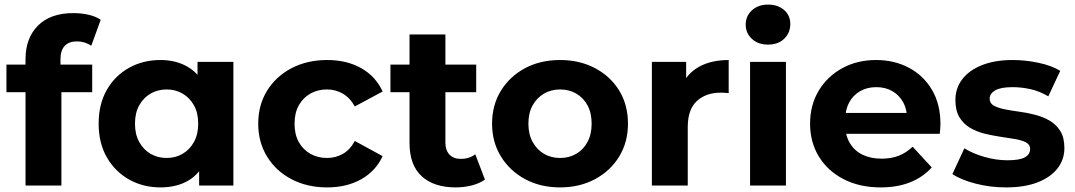

<svg xmlns="http://www.w3.org/2000/svg" viewBox="-20 -807 4673 835"><path d="M91 0V-550Q91 -641 145 -695.5Q199 -750 299 -750Q333 -750 364.5 -743Q396 -736 418 -721L377 -608Q364 -617 348 -622Q332 -627 314 -627Q280 -627 261.5 -607.5Q243 -588 243 -549V-499L247 -432V0ZM8 -406V-526H381V-406Z M678 8Q602 8 541 -26.5Q480 -61 444.5 -123Q409 -185 409 -269Q409 -354 444.5 -416Q480 -478 541 -512Q602 -546 678 -546Q746 -546 797 -516Q848 -486 876 -425Q904 -364 904 -269Q904 -175 877 -113.5Q850 -52 799.5 -22Q749 8 678 8ZM705 -120Q743 -120 774 -138Q805 -156 823.5 -189.5Q842 -223 842 -269Q842 -316 823.5 -349Q805 -382 774 -400Q743 -418 705 -418Q666 -418 635 -400Q604 -382 585.5 -349Q567 -316 567 -269Q567 -223 585.5 -189.5Q604 -156 635 -138Q666 -120 705 -120ZM846 0V-110L849 -270L839 -429V-538H995V0Z M1403 8Q1316 8 1248 -27.5Q1180 -63 1141.5 -126Q1103 -189 1103 -269Q1103 -350 1141.5 -412.5Q1180 -475 1248 -510.5Q1316 -546 1403 -546Q1488 -546 1551 -510.5Q1614 -475 1644 -409L1523 -344Q1502 -382 1470.5 -400Q1439 -418 1402 -418Q1362 -418 1330 -400Q1298 -382 1279.5 -349Q1261 -316 1261 -269Q1261 -222 1279.5 -189Q1298 -156 1330 -138Q1362 -120 1402 -120Q1439 -120 1470.5 -137.5Q1502 -155 1523 -194L1644 -128Q1614 -63 1551 -27.5Q1488 8 1403 8Z M1962 8Q1867 8 1814 -40.5Q1761 -89 1761 -185V-657H1917V-187Q1917 -153 1935 -134.5Q1953 -116 1984 -116Q2021 -116 2047 -136L2089 -26Q2065 -9 2031.5 -0.5Q1998 8 1962 8ZM1678 -406V-526H2051V-406Z M2416 8Q2330 8 2263.5 -28Q2197 -64 2158.5 -126.5Q2120 -189 2120 -269Q2120 -350 2158.5 -412.5Q2197 -475 2263.5 -510.5Q2330 -546 2416 -546Q2501 -546 2568 -510.5Q2635 -475 2673 -413Q2711 -351 2711 -269Q2711 -189 2673 -126.5Q2635 -64 2568 -28Q2501 8 2416 8ZM2416 -120Q2455 -120 2486 -138Q2517 -156 2535 -189.5Q2553 -223 2553 -269Q2553 -316 2535 -349Q2517 -382 2486 -400Q2455 -418 2416 -418Q2377 -418 2346 -400Q2315 -382 2296.5 -349Q2278 -316 2278 -269Q2278 -223 2296.5 -189.5Q2315 -156 2346 -138Q2377 -120 2416 -120Z M2815 0V-538H2964V-386L2943 -430Q2967 -487 3020 -516.5Q3073 -546 3149 -546V-402Q3139 -403 3131 -403.5Q3123 -404 3114 -404Q3050 -404 3010.5 -367.5Q2971 -331 2971 -254V0Z M3242 0V-538H3398V0ZM3320 -613Q3277 -613 3250 -638Q3223 -663 3223 -700Q3223 -737 3250 -762Q3277 -787 3320 -787Q3363 -787 3390 -763.5Q3417 -740 3417 -703Q3417 -664 3390.5 -638.5Q3364 -613 3320 -613Z M3810 8Q3718 8 3648.5 -28Q3579 -64 3541 -126.5Q3503 -189 3503 -269Q3503 -350 3540.5 -412.5Q3578 -475 3643 -510.5Q3708 -546 3790 -546Q3869 -546 3932.5 -512.5Q3996 -479 4033 -416.5Q4070 -354 4070 -267Q4070 -258 4069 -246.5Q4068 -235 4067 -225H3630V-316H3985L3925 -289Q3925 -331 3908 -362Q3891 -393 3861 -410.5Q3831 -428 3791 -428Q3751 -428 3720.5 -410.5Q3690 -393 3673 -361.5Q3656 -330 3656 -287V-263Q3656 -219 3675.5 -185.5Q3695 -152 3730.5 -134.5Q3766 -117 3814 -117Q3857 -117 3889.5 -130Q3922 -143 3949 -169L4032 -79Q3995 -37 3939 -14.5Q3883 8 3810 8Z M4355 8Q4286 8 4222.5 -8.5Q4159 -25 4122 -50L4174 -162Q4211 -139 4261.5 -124.5Q4312 -110 4361 -110Q4415 -110 4437.5 -123Q4460 -136 4460 -159Q4460 -178 4442.5 -187.5Q4425 -197 4396 -202Q4367 -207 4332.5 -212Q4298 -217 4263 -225.5Q4228 -234 4199 -251Q4170 -268 4152.5 -297Q4135 -326 4135 -372Q4135 -423 4164.5 -462Q4194 -501 4250 -523.5Q4306 -546 4384 -546Q4439 -546 4496 -534Q4553 -522 4591 -499L4539 -388Q4500 -411 4460.5 -419.5Q4421 -428 4384 -428Q4332 -428 4308 -414Q4284 -400 4284 -378Q4284 -358 4301.5 -348Q4319 -338 4348 -332Q4377 -326 4411.5 -321.5Q4446 -317 4481 -308Q4516 -299 4544.5 -282.5Q4573 -266 4591 -237.5Q4609 -209 4609 -163Q4609 -113 4579 -74.5Q4549 -36 4492.5 -14Q4436 8 4355 8Z"/></svg>

Font: MOST Montserrat
Style: Bold
Weight: 700
Designer: Julieta Ulanovsky
Foundry: Julieta Ulanovsky
Version: Version 8.000;March 11, 2024;FontCreator 15.0.0.2926 64-bit